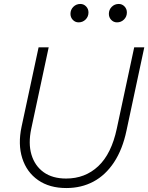

<svg xmlns="http://www.w3.org/2000/svg" viewBox="-20 -939 749 970"><path d="M315 11Q230 11 172.5 -29Q115 -69 92.5 -139.5Q70 -210 89 -299L175 -700H226L138 -289Q122 -214 139 -157.5Q156 -101 200.5 -69Q245 -37 314 -37Q410 -37 476.5 -99.5Q543 -162 570 -289L658 -700H709L619 -279Q599 -184 556 -119Q513 -54 452 -21.5Q391 11 315 11ZM377 -826Q360 -826 348 -838.5Q336 -851 336 -869Q336 -890 350.5 -904.5Q365 -919 386 -919Q403 -919 415 -906.5Q427 -894 427 -876Q427 -855 412.5 -840.5Q398 -826 377 -826ZM571 -826Q554 -826 542 -838.5Q530 -851 530 -869Q530 -890 544.5 -904.5Q559 -919 580 -919Q597 -919 609 -906.5Q621 -894 621 -876Q621 -855 606.5 -840.5Q592 -826 571 -826Z"/></svg>

Font: Red Hat Text
Style: Italic
Weight: 300
Italic angle: -12°
Designer: Pentagram, MCKL
Foundry: Pentagram, MCKL
Version: Version 1.023